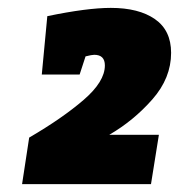

<svg xmlns="http://www.w3.org/2000/svg" viewBox="-20 -812 454 487"><path d="M257 -470H383L363 -345H36L54 -463Q138 -512 192 -558.5Q246 -605 246 -646Q246 -673 219 -673Q213 -673 197 -669L182 -623H86L100 -771Q201 -792 261 -792Q332 -792 373 -763.5Q414 -735 414 -678Q414 -614 366.5 -560Q319 -506 257 -470Z"/></svg>

Font: Bitter Pro Black
Style: Italic
Weight: 900
Italic angle: -9°
Designer: Sol Matas, and Bitter project Authors
Foundry: Sol Matas
Version: Version 1.010